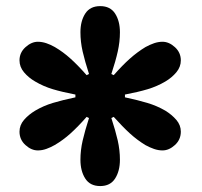

<svg xmlns="http://www.w3.org/2000/svg" viewBox="-20 -861 666 634"><path d="M311 -246.6Q277.3 -246.6 261.5 -271.5Q245.6 -296.4 245.6 -333.5Q245.6 -364.7 252.9 -396.7Q260.3 -428.7 273.9 -471.2L266.1 -475.1Q237.3 -442.4 212.9 -420.4Q188.5 -398.4 161.1 -382.3Q147.5 -374.5 133.3 -369.4Q119.1 -364.3 105 -364.3Q83.5 -364.3 64 -382.1Q44.4 -399.9 44.4 -426.3Q44.4 -447.8 59.3 -465.1Q74.2 -482.4 96.2 -495.6Q123.5 -511.7 154.3 -521Q185.1 -530.3 229 -539.6V-548.8Q185.5 -557.1 154.5 -566.4Q123.5 -575.7 96.2 -591.8Q74.2 -604.5 59.3 -622.3Q44.4 -640.1 44.4 -661.6Q44.4 -687.5 64.2 -705.3Q84 -723.1 105 -723.1Q118.7 -723.1 133.1 -718.3Q147.5 -713.4 161.1 -705.6Q188.5 -689.5 212.6 -667.7Q236.8 -646 266.1 -612.8L273.9 -616.7Q260.3 -658.7 252.9 -690.9Q245.6 -723.1 245.6 -754.4Q245.6 -791.5 261.5 -816.2Q277.3 -840.8 311 -840.8Q344.2 -840.8 360.1 -816.2Q376 -791.5 376 -754.4Q376 -723.1 368.9 -691.2Q361.8 -659.2 347.7 -616.7L355.5 -612.8Q384.3 -645.5 408.7 -667.2Q433.1 -689 460.4 -705.6Q474.6 -713.4 488.8 -718.3Q502.9 -723.1 516.6 -723.1Q538.1 -723.1 557.6 -705.3Q577.1 -687.5 577.1 -661.6Q577.1 -640.1 562.3 -622.3Q547.4 -604.5 525.9 -591.8Q498.5 -575.7 467.5 -566.4Q436.5 -557.1 392.6 -548.8V-539.6Q436 -530.3 467 -521Q498 -511.7 525.9 -495.6Q547.4 -482.4 562.3 -465.1Q577.1 -447.8 577.1 -426.3Q577.1 -399.9 557.6 -382.1Q538.1 -364.3 516.6 -364.3Q502.9 -364.3 488.8 -369.1Q474.6 -374 460.4 -381.8Q433.1 -398.4 408.9 -420.4Q384.8 -442.4 355.5 -475.1L347.7 -471.2Q361.3 -429.7 368.7 -397.5Q376 -365.2 376 -333.5Q376 -296.4 360.1 -271.5Q344.2 -246.6 311 -246.6Z"/></svg>

Font: Pinar ExtraBold
Style: Regular
Weight: 800
Designer: Amin Abedi
Version: Version 3.000